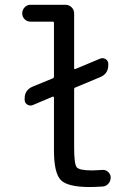

<svg xmlns="http://www.w3.org/2000/svg" viewBox="-20 -750 540 780"><path d="M103.5 -662.1Q89.8 -662.1 80.1 -671.9Q70.3 -681.6 70.3 -695.8Q70.3 -710 80.1 -720.2Q89.8 -730.5 103.5 -730.5H246.1Q260.7 -730.5 271 -720.2Q281.2 -710 281.2 -695.3V-472.7Q281.2 -467.8 286.1 -469.7L386.7 -511.7Q398.4 -516.6 409.2 -509.8Q419.9 -502.9 419.9 -490.2V-485.4Q419.9 -450.2 386.7 -436.5L286.1 -394.5Q281.2 -392.6 281.2 -387.7V-150.4Q281.2 -84 291.5 -70.8Q301.8 -57.6 355.5 -57.6Q367.2 -57.6 394.5 -59.6Q408.2 -61.5 418.9 -51.8Q429.7 -42 429.7 -29.3Q429.7 -14.6 420.4 -3.9Q411.1 6.8 396.5 7.8Q362.3 9.8 344.7 9.8Q254.9 9.8 227.1 -18.6Q199.2 -46.9 199.2 -139.6V-353.5Q199.2 -355.5 197.3 -356.9Q195.3 -358.4 194.3 -357.4L113.3 -323.2Q101.6 -318.4 90.8 -325.2Q80.1 -332 80.1 -344.7V-349.6Q80.1 -384.8 113.3 -398.4L194.3 -431.6Q199.2 -433.6 199.2 -439.5V-657.2Q199.2 -662.1 194.3 -662.1Z"/></svg>

Font: Rounded-L Mgen+ 2m regular
Style: Regular
Weight: 400
Designer: [Source Han Sans]
Ryoko NISHIZUKA  (kana & ideographs); Paul D. Hunt (Latin, Greek & Cyrillic); Wenlong ZHANG  (bopomofo
Version: Version 1.059.20150602